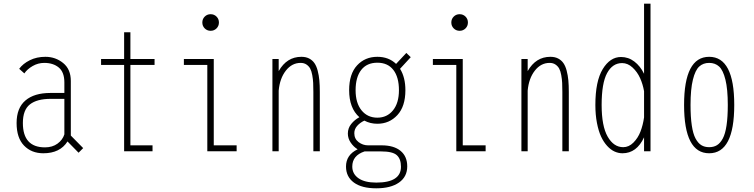

<svg xmlns="http://www.w3.org/2000/svg" viewBox="-20 -820 4090 1041"><path d="M406 8 346 -53Q305.5 11 215 11Q150.5 11 110.2 -30.8Q70 -72.5 70 -153Q70 -234.5 117.8 -275.2Q165.5 -316 253 -316H329V-373Q329 -428.5 298.8 -453.8Q268.5 -479 220 -479Q186.5 -479 157 -462Q127.5 -445 112 -422L84 -447Q104.5 -475 141.8 -493.5Q179 -512 226 -512Q281 -512 322.5 -478.2Q364 -444.5 364 -381V-85L431 -17ZM224 -21Q264 -21 291.8 -41.2Q319.5 -61.5 329 -91.5V-284H254Q180.5 -284 142.2 -254Q104 -224 104 -153Q104 -21 224 -21Z M687 -32H807V0H653V-468H528V-500H653V-645H687V-500H818V-468H687Z M1154 -666Q1141 -653 1122 -653Q1103 -653 1090 -666Q1077 -679 1077 -698Q1077 -717 1090 -730Q1103 -743 1122 -743Q1141 -743 1154 -730Q1167 -717 1167 -698Q1167 -679 1154 -666ZM1139 -32H1263V0H1104V-468H977V-500H1139Z M1457 0V-500H1491V-434.5Q1535 -512 1614 -512Q1638.5 -512 1656.2 -502.8Q1674 -493.5 1685 -477.5Q1696 -461.5 1702.5 -436.5Q1709 -411.5 1711.5 -384.5Q1714 -357.5 1714 -322V0H1679V-321Q1679 -350.5 1678 -370.5Q1677 -390.5 1673 -412.8Q1669 -435 1661.8 -448.2Q1654.5 -461.5 1641.5 -470.2Q1628.5 -479 1610 -479Q1562.5 -479 1529.8 -437Q1497 -395 1491 -328.5V0Z M2049 -32Q2115.5 -32 2151.8 -2Q2188 28 2188 82Q2188 138.5 2143.2 169.8Q2098.5 201 2020 201Q1941.5 201 1898.8 169.8Q1856 138.5 1856 83Q1856 19.5 1919 -10.5Q1897 -24 1881.5 -46.8Q1866 -69.5 1866 -96Q1866 -125 1884.2 -147.8Q1902.5 -170.5 1928.5 -184.5Q1873 -233.5 1873 -331Q1873 -419 1916 -465.5Q1959 -512 2026 -512Q2087.5 -512 2127.5 -473.5L2183 -533L2207 -510L2149 -447Q2178 -400.5 2178 -331Q2178 -243 2134.5 -196Q2091 -149 2026 -149Q1987.5 -149 1955.5 -166Q1932 -155 1916.5 -137.5Q1901 -120 1901 -98Q1901 -67 1924.2 -49.5Q1947.5 -32 1975 -32ZM2026 -182Q2078.5 -182 2110.8 -221.8Q2143 -261.5 2143 -331Q2143 -401.5 2112.8 -440.8Q2082.5 -480 2026 -480Q1969 -480 1938.5 -440.8Q1908 -401.5 1908 -331Q1908 -261.5 1940.2 -221.8Q1972.5 -182 2026 -182ZM1890 83Q1890 123 1923.8 146.5Q1957.5 170 2020 170Q2154 170 2154 84Q2154 41.5 2131.2 21.2Q2108.5 1 2047 1H1956.5Q1890 23 1890 83Z M2504 -666Q2491 -653 2472 -653Q2453 -653 2440 -666Q2427 -679 2427 -698Q2427 -717 2440 -730Q2453 -743 2472 -743Q2491 -743 2504 -730Q2517 -717 2517 -698Q2517 -679 2504 -666ZM2489 -32H2613V0H2454V-468H2327V-500H2489Z M2807 0V-500H2841V-434.5Q2885 -512 2964 -512Q2988.5 -512 3006.2 -502.8Q3024 -493.5 3035 -477.5Q3046 -461.5 3052.5 -436.5Q3059 -411.5 3061.5 -384.5Q3064 -357.5 3064 -322V0H3029V-321Q3029 -350.5 3028 -370.5Q3027 -390.5 3023 -412.8Q3019 -435 3011.8 -448.2Q3004.5 -461.5 2991.5 -470.2Q2978.5 -479 2960 -479Q2912.5 -479 2879.8 -437Q2847 -395 2841 -328.5V0Z M3507 0H3472V-75.5Q3432 11 3355 11Q3333 11 3312 1.5Q3291 -8 3272 -28.8Q3253 -49.5 3239 -79.5Q3225 -109.5 3216.5 -153.8Q3208 -198 3208 -251Q3208 -380 3248 -445.5Q3288 -511 3347 -511Q3387 -511 3419.2 -486.5Q3451.5 -462 3472 -420V-800H3507ZM3242 -251Q3242 -136 3274.8 -79Q3307.5 -22 3359 -22Q3389.5 -22 3414.2 -46.8Q3439 -71.5 3452.5 -106.5Q3466 -141.5 3472 -183.5V-325.5Q3465.5 -363 3450.5 -396.5Q3435.5 -430 3409.5 -454Q3383.5 -478 3353 -478Q3301 -478 3271.5 -423.5Q3242 -369 3242 -251Z M3689 -251Q3689 -512 3825 -512Q3961 -512 3961 -251Q3961 11 3825 11Q3689 11 3689 -251ZM3926 -251Q3926 -336.5 3913.2 -388Q3900.5 -439.5 3879 -459.2Q3857.5 -479 3825 -479Q3792.5 -479 3771 -459.2Q3749.5 -439.5 3736.8 -388Q3724 -336.5 3724 -251Q3724 -185.5 3730.8 -140Q3737.5 -94.5 3751.2 -69Q3765 -43.5 3782.8 -32.8Q3800.5 -22 3825 -22Q3849.5 -22 3867.2 -32.8Q3885 -43.5 3898.8 -69Q3912.5 -94.5 3919.2 -140Q3926 -185.5 3926 -251Z"/></svg>

Font: League Mono Condensed Thin
Style: Regular
Weight: 100
Width: 1
Designer: Tyler Finck
Foundry: The League of Moveable Type / Tyler Finck
Version: Version 2.210